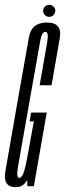

<svg xmlns="http://www.w3.org/2000/svg" viewBox="-48 -773 269 797"><path d="M18 4Q49 4 65 -26.5L65.5 0H92.5L146 -305.5H81L75 -269H92.5L69 -140.5Q57 -72 49 -53.2Q41 -34.5 32.5 -34.5Q18.5 -34.5 26.5 -79.8Q34.5 -125 72 -338Q112.5 -565 119 -603Q125.5 -641 140 -641Q155.5 -641 147.8 -597.2Q140 -553.5 116.5 -419H166Q188.5 -548.5 200 -614Q211.5 -679.5 147.5 -679.5Q82.5 -679.5 72.2 -619Q62 -558.5 23 -341.5Q-14.5 -126.5 -25.8 -61.2Q-37 4 18 4ZM156 -703Q167 -703 174.2 -710.8Q181.5 -718.5 181.5 -728.5Q181.5 -738.5 173.8 -745.8Q166 -753 156.5 -753Q146 -753 138.5 -745.8Q131 -738.5 131 -728.5Q131 -717.5 138.5 -710.2Q146 -703 156 -703Z"/></svg>

Font: Anybody UltraCondensed Light
Style: Italic
Weight: 300
Width: 1
Italic angle: -10°
Version: Version 1.113;gftools[0.9.25]